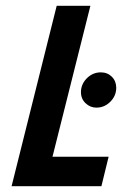

<svg xmlns="http://www.w3.org/2000/svg" viewBox="-20 -645 457 665"><path d="M20.1 0 176.4 -625H293.1L161.8 -102.1H356.2L331.2 0ZM313.9 -272.2Q292.4 -272.2 276.4 -287.5Q260.4 -302.8 260.4 -325.7Q260.4 -353.5 280.9 -374Q301.4 -394.4 329.2 -394.4Q352.1 -394.4 367.4 -379.2Q382.6 -363.9 382.6 -341Q382.6 -313.2 362.2 -292.7Q341.7 -272.2 313.9 -272.2Z"/></svg>

Font: Afacad SemiBold
Style: Italic
Weight: 600
Italic angle: -14°
Designer: Kristian Moeller
Foundry: Dicotype
Version: Version 1.000